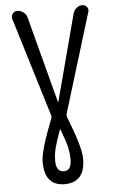

<svg xmlns="http://www.w3.org/2000/svg" viewBox="-63 -772 625 1043"><g transform="rotate(-5 250.0 -250.0)"><path d="M247.1 -69.3Q222.7 -2.9 214.4 31.2Q206.1 65.4 206.1 99.6Q206.1 159.2 248 159.7Q290 160.2 290 99.6Q290 64.5 282.2 30.8Q274.4 -2.9 249 -69.3Q249 -70.3 248 -70.3Q247.1 -70.3 247.1 -69.3ZM206.1 -148.4 41 -689.5Q37.1 -704.1 46.4 -717.3Q55.7 -730.5 71.3 -730.5Q89.8 -730.5 105.5 -718.3Q121.1 -706.1 125 -688.5L249 -217.8H250H251L376 -690.4Q380.9 -707 395 -718.8Q409.2 -730.5 426.8 -730.5Q441.4 -730.5 451.2 -718.3Q460.9 -706.1 456.1 -691.4L290 -148.4Q288.1 -141.6 291 -131.8Q358.4 38.1 358.4 99.6Q358.4 229.5 248 230Q137.7 230.5 137.7 99.6Q137.7 38.1 205.1 -131.8Q209 -141.6 206.1 -148.4Z"/></g></svg>

Font: Rounded Mgen+ 1mn regular
Style: Regular
Weight: 400
Designer: [Source Han Sans]
Ryoko NISHIZUKA  (kana & ideographs); Paul D. Hunt (Latin, Greek & Cyrillic); Wenlong ZHANG  (bopomofo
Version: Version 1.059.20150602